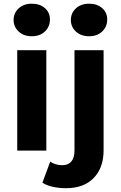

<svg xmlns="http://www.w3.org/2000/svg" viewBox="-20 -807 648 1029"><path d="M72.3 0V-537.9H228.3V0ZM150.3 -612.7Q107 -612.7 80 -637.9Q52.9 -663 52.9 -700Q52.9 -736.9 80 -762.1Q107 -787.2 150.3 -787.2Q193.6 -787.2 220.7 -763.5Q247.7 -739.7 247.7 -702.8Q247.7 -664 221 -638.4Q194.2 -612.7 150.3 -612.7ZM333 201.6Q296.6 201.6 263.4 194.3Q230.2 187 207.3 172.2L249.2 59.2Q276.2 78.3 315.3 78.3Q344.9 78.3 362.1 58.7Q379.2 39.2 379.2 -0.4V-537.9H535.2V-1.5Q535.2 91.9 482.4 146.7Q429.7 201.6 333 201.6ZM457.2 -612.7Q413.9 -612.7 386.8 -637.9Q359.8 -663 359.8 -700Q359.8 -736.9 386.8 -762.1Q413.9 -787.2 457.2 -787.2Q500.5 -787.2 527.5 -763.5Q554.6 -739.7 554.6 -702.8Q554.6 -664 527.8 -638.4Q501.1 -612.7 457.2 -612.7Z"/></svg>

Font: Montserrat Alternates Thin
Style: Regular
Weight: 100
Designer: Julieta Ulanovsky
Foundry: Julieta Ulanovsky
Version: Version 9.000